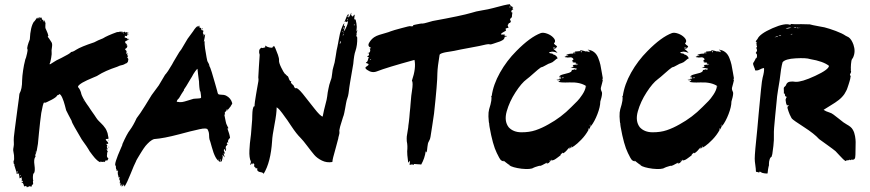

<svg xmlns="http://www.w3.org/2000/svg" viewBox="-20 -787 4196 926"><path d="M501 -75.2Q501 -75.2 500 -77.1V-78.1Q502.9 -76.2 503.8 -75.2ZM598.1 -600Q598.1 -598.1 600 -599Q601.9 -600 601.9 -600ZM505.7 -79 503.8 -80V-78.1L506.7 -76.2ZM573.3 -632.4H571.4Q569.5 -636.2 573.3 -634.3ZM501 -109.5Q501 -112.4 501.9 -113.3Q503.8 -110.5 503.8 -110Q503.8 -109.5 501 -109.5ZM108.6 114.3Q111.4 115.2 111.4 118.1Q110.5 120 110.5 118.1ZM496.2 -39Q493.3 -31.4 502.9 -21.9Q503.8 -21 501 -19Q499 -16.2 499 -15.2Q497.1 -11.4 495.2 -12.4Q489.5 -16.2 489.5 -12.4Q489.5 -11.4 487.6 -9.5Q487.6 -9.5 485.2 -7.1Q482.9 -4.8 481.4 -5.2Q480 -5.7 479 -6.7Q477.1 -8.6 476.2 -8.6Q477.1 -5.7 476.2 -5.7L462.9 -7.6L463.8 -5.7L464.8 -4.8Q459 -4.8 448.6 -13.8Q438.1 -22.9 426.7 -38.1Q408.6 -61 405.7 -68.6Q397.1 -82.9 385.7 -98.1Q377.1 -110.5 374.3 -114.3L340 -173.3Q325.7 -198.1 325.7 -203.8Q325.7 -204.8 310.5 -232.4Q301 -251.4 299 -255.2Q298.1 -258.1 292.9 -278.6Q287.6 -299 280.5 -315.2Q273.3 -331.4 266.7 -333.3Q262.9 -328.6 257.1 -327.6H256.2Q253.3 -319 230.5 -306.7Q198.1 -289.5 195.2 -291.4Q195.2 -291.4 192.4 -293.3Q186.7 -285.7 179 -241.9Q173.3 -201 168.1 -147.6Q162.9 -94.3 162.9 -93.3Q157.1 -51.4 152.4 -47.6L153.3 -45.7Q153.3 -44.8 151.4 -42.9Q150.5 -41.9 148.6 -36.2Q150.5 -35.2 151.4 -37.1L152.4 -36.2L151.4 -33.3L150.5 -30.5Q141.9 -20 146.2 9Q150.5 38.1 143.8 48.6H141.9Q139 53.3 138.6 66.7Q138.1 80 141 83.8Q137.1 83.8 140 101Q136.2 100 137.1 101Q138.1 101.9 137.1 105.7Q135.2 105.7 133.3 104.8Q135.2 110.5 129.5 114.3Q128.6 112.4 127.6 111.4L125.7 113.3Q127.6 111.4 123.8 110.5Q120 110.5 121 113.3Q115.2 114.3 113.8 114.8Q112.4 115.2 107.6 112.4Q102.9 109.5 101.9 109.5Q101 113.3 96.2 111.4Q93.3 99 90.5 96.2Q89.5 95.2 88.1 94.8Q86.7 94.3 85.7 94.3Q82.9 91.4 84.8 89.5Q87.6 92.4 90.5 91.4Q91.4 91.4 90.5 89Q89.5 86.7 87.6 84.8Q87.6 83.8 86.7 83.8L84.8 84.8L81.9 85.7Q88.6 83.8 82.9 67.6Q81.9 64.8 81.9 65.7L81 67.6Q81 68.6 81 69.5Q81.9 71.4 81 71.4Q78.1 70.5 77.1 71.4Q77.1 72.4 74.3 73.3Q74.3 71.4 73.8 67.1Q73.3 62.9 72.9 60Q72.4 57.1 71.4 53.3Q69.5 48.6 67.6 49.5Q59 52.4 60 49.5Q60 48.6 59 43.8Q58.1 39 56.7 34.3Q55.2 29.5 53.3 23.8Q51.4 15.2 50.5 14.3L49.5 13.3Q49.5 9.5 49.5 8.6V7.6Q49.5 2.9 46.7 3.8Q46.7 2.9 45.7 -1.9Q44.8 -6.7 45.2 -10Q45.7 -13.3 46.7 -14.3Q46.7 -12.4 47.6 -12.4Q48.6 -19 47.6 -38.1Q46.7 -47.6 43.8 -61Q42.9 -65.7 45.7 -80Q47.6 -88.6 46.7 -100Q44.8 -120 51.4 -163.8Q51.4 -166.7 64.8 -265.7L71.4 -314.3Q73.3 -335.2 74.3 -336.2Q86.7 -357.1 86.7 -400Q86.7 -408.6 88.1 -421.4Q89.5 -434.3 91.4 -447.6Q93.3 -461 95.7 -472.9Q98.1 -484.8 100 -491.4L101.9 -500Q103.8 -503.8 105.7 -510Q107.6 -516.2 110.5 -529.5Q113.3 -542.9 113.3 -548.6L111.4 -549.5Q109.5 -561.9 123.8 -597.1Q126.7 -658.1 143.8 -682.9H144.8Q145.7 -682.9 148.6 -687.6Q152.4 -692.4 156.2 -698.1L160 -703.8Q160 -701 159 -697.1Q160 -698.1 161.4 -699Q162.9 -700 163.8 -699Q163.8 -697.1 163.8 -696.2Q166.7 -703.8 168.6 -704.8Q168.6 -703.8 168.6 -702.9L167.6 -700Q171.4 -705.7 172.4 -701.9Q172.4 -702.9 173.8 -703.3Q175.2 -703.8 175.2 -702.9Q174.3 -700 176.2 -699Q177.1 -702.9 180 -704.8L179 -700L181.9 -699Q181 -695.2 183.8 -690.5Q186.7 -693.3 187.6 -693.3Q188.6 -693.3 187.6 -689.5Q187.6 -688.6 187.6 -688.1Q187.6 -687.6 187.6 -686.7L188.6 -687.6L190.5 -689.5V-686.7Q190.5 -681 190.5 -681.9Q192.4 -682.9 192.4 -684.3Q192.4 -685.7 193.3 -687.6V-689.5L195.2 -687.6L197.1 -677.1H198.1Q199 -677.1 199 -681L200 -682.9Q200 -678.1 199 -669.5Q198.1 -661 198.6 -655.2Q199 -649.5 202.9 -642.9Q211.4 -624.8 213.3 -614.3L212.4 -613.3Q209.5 -610.5 210.5 -609.5Q214.3 -605.7 228.6 -582.9Q233.3 -575.2 230.5 -558.6Q227.6 -541.9 229 -535.7Q230.5 -529.5 226.7 -507.1Q222.9 -484.8 219 -479Q219 -476.2 221.9 -477.1Q225.7 -480 241.9 -489.5Q247.6 -494.3 276.2 -507.6Q293.3 -516.2 308.1 -524.8Q322.9 -533.3 321.9 -536.2Q331.4 -536.2 346.7 -546.7Q370.5 -561.9 434.3 -582.9Q439 -584.8 453.3 -592.4Q476.2 -601.9 476.2 -601.9Q497.1 -615.2 544.8 -632.4Q548.6 -632.4 550.5 -632.4Q552.4 -632.4 554.3 -633.3Q556.2 -634.3 558.1 -634.3Q560 -634.3 561.9 -634.3H567.6L569.5 -632.4H567.6L565.7 -630.5Q569.5 -630.5 576.2 -632.4Q582.9 -634.3 582.9 -634.3Q582.9 -632.4 582.9 -630.5H584.8Q590.5 -632.4 592.4 -632.4Q596.2 -632.4 590.5 -628.6Q592.4 -628.6 594.3 -629.5L598.1 -630.5L600 -628.6Q600 -628.6 598.1 -628.6Q596.2 -628.6 594.3 -627.6Q594.3 -626.7 592.4 -626.7Q590.5 -624.8 590.5 -624.8Q600 -626.7 600 -621H596.2Q588.6 -619 594.3 -615.2Q596.2 -615.2 590.5 -613.3Q588.6 -611.4 586.7 -613.3H584.8H582.9V-611.4V-609.5H581Q580 -609.5 579 -609.5Q581 -605.7 588.6 -603.8Q592.4 -603.8 592.4 -601.9Q596.2 -600 596.2 -598.1Q594.3 -596.2 596.2 -596.2Q596.2 -596.2 600 -597.1Q601.9 -598.1 603.8 -598.1Q601.9 -594.3 595.2 -593.3Q592.4 -592.4 586.7 -588.6Q582.9 -586.7 582.9 -584.8Q582.9 -582.9 584.8 -581Q586.7 -579 586.7 -577.1H590.5Q590.5 -575.2 586.7 -575.2H582.9L592.4 -573.3Q592.4 -571.4 592.4 -571.4Q590.5 -569.5 590.5 -567.6H594.3Q594.3 -558.1 588.6 -554.3Q581 -550.5 584.8 -546.7Q586.7 -544.8 588.6 -542.9Q590.5 -541.9 590.5 -539V-537.1Q588.6 -537.1 589.5 -537.1Q590.5 -535.2 590.5 -535.2Q590.5 -533.3 588.6 -531.4V-527.6Q588.6 -527.6 590.5 -527.6Q592.4 -529.5 592.4 -531.4Q596.2 -529.5 594.3 -525.7Q592.4 -521.9 592.4 -520Q592.4 -520 594.3 -520L598.1 -518.1Q592.4 -508.6 594.3 -508.6Q601 -502.9 598.1 -497.1V-495.2Q598.1 -489.5 594.3 -485.7Q592.4 -481.9 584.8 -480Q579 -476.2 573.3 -474.3Q567.6 -472.4 558.1 -470.5Q548.6 -466.7 544.8 -464.8Q486.7 -445.7 451.4 -422.9Q449.5 -421 441.9 -418.1Q434.3 -415.2 430.5 -413.3Q424.8 -411.4 400 -400Q375.2 -388.6 363.8 -379Q352.4 -369.5 358.1 -364.8Q365.7 -357.1 371.4 -338.1L370.5 -336.2L372.4 -337.1Q370.5 -336.2 375.2 -325.7Q378.1 -319 381 -313.8Q383.8 -308.6 389.5 -299Q395.2 -289.5 398.6 -285.2Q401.9 -281 408.1 -271.9Q414.3 -262.9 415.2 -261Q419 -255.2 424.8 -247.1Q430.5 -239 434.8 -232.9Q439 -226.7 444.3 -218.6Q449.5 -210.5 455.7 -204.3Q461.9 -198.1 467.6 -192.4Q478.1 -182.9 488.6 -167.6Q492.4 -162.9 498.1 -146.7L499 -143.8Q499 -140 501 -133.3Q502.9 -126.7 502.9 -123.8Q503.8 -118.1 502.9 -118.1Q498.1 -116.2 497.1 -117.1Q494.3 -117.1 492.9 -116.7Q491.4 -116.2 490.5 -114.8Q489.5 -113.3 490.5 -111.9Q491.4 -110.5 494.3 -107.6Q497.1 -104.8 499.5 -101.9Q501.9 -99 501.9 -95.2Q501.9 -93.3 499 -93.3H492.4Q493.3 -91.4 495.7 -87.6Q498.1 -83.8 499 -81.9Q497.1 -81.9 495.2 -82.9Q497.1 -76.2 495.2 -71.4L499 -70.5Q501.9 -69.5 501 -66.7Q501 -65.7 498.1 -67.6Q495.2 -68.6 494.3 -67.6Q494.3 -65.7 497.1 -61Q500 -56.2 500 -53.3Q497.1 -53.3 497.1 -52.4ZM498.1 -123.8Q499 -122.9 498.1 -121.9Q496.2 -122.9 495.2 -123.8ZM584.8 -565.7Q586.7 -565.7 588.6 -565.7Q586.7 -563.8 584.8 -563.8ZM584.8 -615.2Q584.8 -615.2 584.8 -616.2Q584.8 -617.1 586.7 -617.1V-615.2ZM588.6 -619Q584.8 -619 584.8 -617.1Q586.7 -615.2 588.6 -619ZM582.9 -626.7Q584.8 -626.7 584.8 -626.7H582.9ZM581 -613.3H582.9V-615.2ZM573.3 -628.6V-626.7H575.2H577.1V-628.6Q577.1 -630.5 573.3 -628.6ZM169.5 -699Q169.5 -698.1 169 -697.1Q168.6 -696.2 168.6 -695.2H169.5L170.5 -700ZM63.8 45.7Q65.7 41.9 63.8 39Q62.9 39 61 39Q61 40 61 42.4Q61 44.8 61 45.7ZM173.3 -683.8 175.2 -690.5 174.3 -692.4 173.3 -687.6ZM72.4 50.5V48.6H71.4Q70.5 50.5 71.4 50.5ZM80 64.8 79 68.6Q79 65.7 80 64.8ZM77.1 56.2Q74.3 61 81 62.9Q80 60 78.1 58.1ZM116.2 110.5Q115.2 112.4 119 111.4Q120 109.5 116.2 110.5ZM151.4 -49.5Q153.3 -52.4 151.4 -52.4V-51.4Q151.4 -50.5 150.5 -49.5ZM155.2 -60 153.3 -57.1 152.4 -53.3H153.3ZM383.8 -300 386.7 -298.1 382.9 -302.9Z M958.1 -649.5Q957.1 -646.7 953.3 -645.7Q953.3 -648.6 956.2 -650.5Q956.2 -650.5 957.1 -650.5ZM1074.3 -252.4ZM1077.1 -255.2Q1076.2 -254.3 1074.3 -252.4V-254.3Q1074.3 -254.3 1075.2 -256.2Q1076.2 -256.2 1077.1 -255.2ZM1072.4 -70.5Q1073.3 -69.5 1073.3 -67.6H1071.4Q1071.4 -68.6 1072.4 -70.5ZM1056.2 -18.1ZM1056.2 -17.1Q1056.2 -17.1 1056.2 -17.1ZM1055.2 -24.8Q1056.2 -23.8 1056.2 -21Q1056.2 -18.1 1056.2 -17.1H1054.3L1055.2 -19Q1056.2 -23.8 1055.2 -24.8ZM1056.2 -17.1ZM572.4 112.4ZM572.4 112.4Q573.3 112.4 573.3 110.5Q574.3 112.4 572.4 112.4ZM560 108.6Q563.8 106.7 564.8 106.7Q564.8 107.6 564.3 108.1Q563.8 108.6 562.9 109.5L561.9 110.5ZM1081.9 -168.6Q1079 -168.6 1077.1 -166.7Q1087.6 -139 1089.5 -121.9Q1076.2 -111.4 1081 -99L1079 -98.1L1078.1 -101.9Q1069.5 -95.2 1078.1 -91.4Q1078.1 -90.5 1075.2 -88.1Q1072.4 -85.7 1072.4 -82.9Q1068.6 -84.8 1070.5 -83.8Q1067.6 -79 1069 -70Q1070.5 -61 1069.5 -59Q1066.7 -58.1 1062.9 -68.6Q1059 -65.7 1059.5 -62.4Q1060 -59 1062.4 -53.8Q1064.8 -48.6 1064.8 -46.7Q1060 -45.7 1058.1 -47.6Q1063.8 -30.5 1062.9 -29.5L1061.9 -28.6Q1058.1 -37.1 1051.4 -41Q1057.1 -31.4 1051.4 -18.1Q1050.5 -17.1 1050.5 -11.4Q1050.5 -6.7 1044.8 -9.5Q1042.9 -10.5 1043.3 -10Q1043.8 -9.5 1043.3 -8.1Q1042.9 -6.7 1042.9 -5.7Q1029.5 -10.5 1019.5 -29Q1009.5 -47.6 1001.4 -78.1Q993.3 -108.6 990.5 -114.3Q988.6 -121.9 988.6 -131Q988.6 -140 987.1 -147.6Q985.7 -155.2 980 -164.8Q971.4 -168.6 958.1 -166.7Q944.8 -164.8 921.9 -159Q899 -153.3 897.1 -153.3Q882.9 -149.5 844.8 -139.5Q806.7 -129.5 777.1 -123.8Q747.6 -118.1 722.9 -116.2Q717.1 -114.3 711.9 -111Q706.7 -107.6 701.9 -103.8Q697.1 -100 691.4 -93.8Q685.7 -87.6 681.9 -83.3Q678.1 -79 672.9 -71Q667.6 -62.9 664.8 -58.6Q661.9 -54.3 656.2 -44.8Q650.5 -35.2 649 -32.9Q647.6 -30.5 641.9 -21Q636.2 -11.4 636.2 -9.5Q626.7 8.6 610 51Q593.3 93.3 581 112.4V111.4Q581 110.5 581 109.5Q580 112.4 578.1 112.4Q581 107.6 578.1 106.7Q577.1 107.6 575.2 107.6Q575.2 101.9 575.2 102.9H573.3Q572.4 102.9 572.4 106.7L571.4 110.5Q567.6 110.5 567.6 112.4Q563.8 110.5 566.7 107.6Q569.5 104.8 569.5 101.9Q564.8 105.7 561 106.7Q559 101 561.9 94.3Q558.1 94.3 559 98.1Q556.2 97.1 559 83.8Q557.1 83.8 556.2 83.8Q558.1 81.9 558.1 78.1Q558.1 77.1 556.2 79L554.3 80Q552.4 79 555.7 73.3Q559 67.6 555.2 66.7Q555.2 68.6 554.3 69.5Q553.3 70.5 551.4 70.5Q551.4 69.5 552.4 69Q553.3 68.6 553.3 67.6Q552.4 65.7 550.5 67.6Q550.5 63.8 552.4 61Q552.4 60 551 60.5Q549.5 61 549.5 60Q549.5 57.1 548.1 49.5Q546.7 41.9 550.5 37.1L548.6 38.1Q546.7 39 546.7 38.1V34.3Q544.8 34.3 541.9 37.1Q541 35.2 541.9 31.4L542.9 30.5Q539 29.5 539 21Q539 12.4 538.1 12.4Q526.7 9.5 564.8 -76.2Q571.4 -89.5 570.5 -92.4Q592.4 -141.9 606.7 -160Q622.9 -181.9 639 -217.1Q654.3 -236.2 679.5 -276.7Q704.8 -317.1 711.4 -328.6L745.7 -375.2L775.2 -424.8Q779 -430.5 780 -430.5L790.5 -444.8Q816.2 -485.7 817.1 -489.5Q821.9 -496.2 833.8 -517.6Q845.7 -539 854.3 -548.6L884.8 -600Q907.6 -630.5 911.4 -636.2Q923.8 -656.2 934.3 -661.9Q933.3 -656.2 934.3 -655.2Q935.2 -656.2 936.7 -660Q938.1 -663.8 941.9 -662.9Q941.9 -657.1 941.9 -656.2Q941.9 -655.2 943.3 -653.3Q944.8 -651.4 948.6 -653.3Q951.4 -648.6 951.4 -645.7Q950.5 -642.9 950.5 -641.9Q952.4 -641 955.2 -642.9H957.1Q957.1 -638.1 958.1 -638.1Q959 -639 961 -640Q961 -635.2 960 -631.4L959 -630.5Q958.1 -629.5 958.6 -627.6Q959 -625.7 961 -622.9Q962.9 -620 962.9 -619Q961.9 -618.1 961 -617.1Q966.7 -615.2 967.6 -621.9H968.6H969.5Q967.6 -606.7 962.9 -584.8Q963.8 -585.7 965.7 -588.6L966.7 -590.5Q965.7 -578.1 969 -553.8Q972.4 -529.5 976.2 -510.5L980 -492.4L987.6 -478.1Q988.6 -476.2 989 -473.8Q989.5 -471.4 990 -469.5Q990.5 -467.6 990.5 -466.7Q993.3 -464.8 1001.4 -438.6Q1009.5 -412.4 1017.6 -383.3Q1025.7 -354.3 1026.7 -351Q1027.6 -347.6 1028.6 -343.8Q1029.5 -340 1030 -338.1Q1030.5 -336.2 1031.9 -334.3Q1033.3 -332.4 1036.2 -331.4Q1039 -330.5 1043.8 -330.5Q1061 -330.5 1070.5 -325.7Q1093.3 -314.3 1100 -289.5Q1101 -286.7 1093.3 -276.2L1092.4 -274.3L1091.4 -272.4L1089.5 -270.5Q1080 -258.1 1078.1 -257.1Q1077.1 -259 1073.3 -259Q1071.4 -250.5 1069.5 -249.5Q1061 -247.6 1065.7 -235.2Q1063.8 -234.3 1061.9 -234.3Q1062.9 -231.4 1068.6 -201Q1069.5 -195.2 1071.4 -190Q1073.3 -184.8 1076.7 -178.6Q1080 -172.4 1081.9 -168.6ZM946.7 -345.7H945.7Q943.8 -349.5 942.9 -355.7Q941.9 -361.9 941.4 -367.6Q941 -373.3 940.5 -379.5Q940 -385.7 940 -389.5V-392.4L935.2 -429.5Q933.3 -445.7 932.4 -455.2Q929.5 -454.3 921 -442.4Q912.4 -430.5 905.7 -417.1L898.1 -404.8Q874.3 -363.8 866.7 -354.3L867.6 -352.4Q863.8 -346.7 855.7 -334.3Q847.6 -321.9 843.8 -314.3Q842.9 -312.4 840.5 -310.5Q838.1 -308.6 836.7 -306.7Q835.2 -304.8 833.8 -301.9Q832.4 -299 832.4 -296.2Q848.6 -293.3 858.1 -294.8Q867.6 -296.2 886.7 -302.4Q905.7 -308.6 913.3 -310.5Q919 -311.4 924.3 -311.4Q929.5 -311.4 932.9 -311.9Q936.2 -312.4 939 -312.4Q941.9 -312.4 943.8 -312.9Q945.7 -313.3 947.1 -313.8Q948.6 -314.3 949.5 -315.2Q950.5 -316.2 949 -329Q947.6 -341.9 946.7 -345.7ZM961 -611.4Q961 -613.3 961.9 -615.2H961Q960 -613.3 960 -611.4ZM986.7 -474.3Q986.7 -471.4 988.6 -471.4Q987.6 -473.3 986.7 -474.3ZM1036.2 -11.4V-13.3Q1035.2 -15.2 1035.2 -16.2Q1034.3 -18.1 1032.4 -16.2ZM1043.8 -12.4Q1047.6 -13.3 1044.8 -17.1H1040Q1040 -14.3 1043.8 -12.4Z M1697.1 -609.5Q1701.9 -617.1 1702.9 -603.8Q1703.8 -569.5 1694.3 -541Q1687.6 -523.8 1683.8 -479Q1682.9 -469.5 1668.6 -390.5Q1666.7 -381.9 1664.8 -366.2Q1662.9 -350.5 1661 -336.7Q1659 -322.9 1655.2 -313.3Q1651.4 -302.9 1649 -289Q1646.7 -275.2 1644.8 -265.2Q1642.9 -255.2 1640.5 -242.9Q1638.1 -230.5 1634.3 -221.9Q1633.3 -219 1629.5 -206.2Q1625.7 -193.3 1622.9 -184.8Q1620 -176.2 1618.1 -165.7Q1615.2 -156.2 1617.1 -150.5Q1618.1 -145.7 1614.8 -134.3Q1611.4 -122.9 1611.4 -119Q1609.5 -111.4 1605.7 -97.6Q1601.9 -83.8 1601 -80Q1599 -72.4 1594.8 -57.1Q1590.5 -41.9 1587.1 -29Q1583.8 -16.2 1582.9 -5.7Q1556.2 -1 1532.9 -12.4Q1509.5 -23.8 1495.7 -40Q1481.9 -56.2 1461.9 -82.9Q1441.9 -109.5 1430.5 -121Q1420 -131.4 1409 -145.2Q1398.1 -159 1383.8 -180.5Q1369.5 -201.9 1365.7 -207.6Q1362.9 -211.4 1354.8 -222.4Q1346.7 -233.3 1341.4 -241Q1336.2 -248.6 1328.6 -257.1Q1321 -265.7 1314.3 -269.5Q1314.3 -240 1303.8 -185.7Q1293.3 -131.4 1292.4 -107.6Q1285.7 -3.8 1251.4 51.4Q1247.6 44.8 1239 43.8Q1230.5 42.9 1224.8 39Q1219 35.2 1221 24.8Q1219 21.9 1216.2 24.8Q1216.2 26.7 1214.3 26.7Q1214.3 21.9 1209 19Q1203.8 16.2 1206.7 6.7Q1205.7 2.9 1201.9 0Q1201 1 1200.5 2.9Q1200 4.8 1198.1 5.7L1196.2 -1Q1193.3 0 1193.3 4.8Q1189.5 3.8 1187.6 8.6Q1185.7 8.6 1186.7 4.8Q1187.6 1 1189.5 -2.9Q1190.5 -5.7 1189.5 -9.5Q1185.7 -16.2 1183.8 -30.5Q1181.9 -44.8 1182.9 -62.4Q1183.8 -80 1185.2 -95.2Q1186.7 -110.5 1188.6 -123.8Q1190.5 -137.1 1190.5 -139Q1191.4 -150.5 1193.3 -174.8Q1195.2 -199 1196.2 -210.5Q1196.2 -212.4 1196.7 -230.5Q1197.1 -248.6 1199 -259.5Q1201 -270.5 1205.7 -276.2Q1206.7 -272.4 1207.6 -271.4Q1207.6 -282.9 1209.5 -296.7Q1211.4 -310.5 1214.3 -327.6Q1217.1 -344.8 1219 -355.2Q1220 -361.9 1222.4 -374.3Q1224.8 -386.7 1226.2 -395.7Q1227.6 -404.8 1225.7 -413.3L1228.6 -464.8Q1230.5 -489.5 1231.4 -506.7L1232.4 -522.9Q1228.6 -532.4 1230 -542.4Q1231.4 -552.4 1241.9 -557.1L1243.8 -556.2L1244.8 -555.2Q1245.7 -555.2 1250 -556.2Q1254.3 -557.1 1257.1 -558.1Q1260 -559 1260 -560Q1260 -561.9 1259 -563.8Q1258.1 -566.7 1261 -566.7Q1268.6 -560 1279.5 -558.1Q1290.5 -556.2 1294.3 -557.1Q1294.3 -561 1295.2 -561Q1298.1 -561 1301 -565.7Q1302.9 -565.7 1308.6 -552.9Q1314.3 -540 1320.5 -522.4Q1326.7 -504.8 1325.7 -495.2Q1324.8 -484.8 1336.2 -461.4Q1347.6 -438.1 1354.3 -430.5Q1354.3 -432.4 1361 -424.8Q1367.6 -418.1 1368.6 -419Q1374.3 -408.6 1374.3 -401.9Q1375.2 -402.9 1377.1 -403.8Q1376.2 -397.1 1380 -396.2Q1382.9 -395.2 1384.8 -394.3Q1383.8 -391.4 1382.9 -388.6Q1384.8 -384.8 1394.3 -376.2Q1396.2 -373.3 1397.1 -373.3Q1398.1 -365.7 1404.8 -361Q1413.3 -367.6 1440 -334.8Q1466.7 -301.9 1495.7 -264.3Q1524.8 -226.7 1536.2 -224.8Q1540 -247.6 1555.2 -305.7Q1557.1 -313.3 1558.1 -322.4Q1559 -331.4 1560.5 -341Q1561.9 -350.5 1563.8 -358.1Q1566.7 -376.2 1575.2 -400Q1580 -410.5 1581.9 -431.4Q1583.8 -452.4 1587.6 -462.9Q1594.3 -481.9 1599 -515.7Q1603.8 -549.5 1607.6 -562.9Q1609.5 -570.5 1614.3 -598.6Q1619 -626.7 1625.7 -646.2Q1632.4 -665.7 1640 -675.2Q1641 -675.2 1640.5 -673.3Q1640 -671.4 1639 -667.1Q1638.1 -662.9 1638.1 -660Q1640 -659 1641.9 -661.9Q1643.8 -663.8 1644.8 -662.9Q1641 -650.5 1638.1 -636.2Q1643.8 -640 1652.4 -661Q1661 -681.9 1656.2 -685.7Q1652.4 -681 1652.4 -680Q1649.5 -682.9 1648.1 -683.3Q1646.7 -683.8 1644.3 -681.9Q1641.9 -680 1641 -680Q1648.6 -700 1652.9 -709.5Q1657.1 -719 1661.9 -718.1Q1661.9 -717.1 1661 -713.3Q1660 -709.5 1659.5 -706.7Q1659 -703.8 1660 -702.9Q1665.7 -704.8 1672.4 -722.9L1674.3 -725.7Q1674.3 -724.8 1674.3 -722.9Q1674.3 -721 1673.8 -718.6Q1673.3 -716.2 1673.3 -715.2Q1675.2 -713.3 1676.7 -710.5Q1678.1 -707.6 1678.6 -707.6Q1679 -707.6 1682.9 -708.6Q1683.8 -709.5 1685.7 -712.9Q1687.6 -716.2 1690.5 -716.2V-712.4Q1690.5 -711.4 1689.5 -706.7Q1687.6 -694.3 1689.5 -693.8Q1691.4 -693.3 1692.9 -692.9Q1694.3 -692.4 1695.2 -692.4Q1705.7 -651.4 1696.2 -634.3Q1701 -637.1 1701.9 -642.9Q1702.9 -641.9 1702.9 -638.1L1701.9 -634.3Q1701.9 -630.5 1701 -630.5Q1698.1 -626.7 1700 -623.8Q1701 -624.8 1699 -616.2Q1697.1 -611.4 1697.1 -609.5ZM1638.1 -655.2 1635.2 -653.3 1636.2 -646.7 1638.1 -649.5Q1639 -655.2 1638.1 -655.2ZM1634.3 -642.9Q1633.3 -643.8 1633.3 -644.8Q1634.3 -641 1635.2 -640ZM1618.1 -576.2 1622.9 -579Q1622.9 -581 1622.9 -583.3Q1622.9 -585.7 1622.9 -587.6Q1622.9 -589.5 1621 -588.6ZM1631.4 -633.3V-632.4L1633.3 -633.3Q1634.3 -637.1 1632.4 -638.1Q1632.4 -637.1 1631.9 -635.7Q1631.4 -634.3 1631.4 -633.3ZM1635.2 -617.1Q1638.1 -621.9 1636.2 -625.7Q1633.3 -619 1633.3 -615.2L1635.2 -616.2ZM1635.2 -618.1V-617.1Q1635.2 -617.1 1635.2 -618.1ZM1639 -629.5V-630.5Q1640 -633.3 1639 -635.2Q1638.1 -631.4 1637.1 -629.5ZM1655.2 -709.5 1654.3 -703.8 1656.2 -706.7 1658.1 -710.5Q1657.1 -712.4 1655.2 -709.5ZM1657.1 -691.4 1658.1 -697.1 1655.2 -694.3 1654.3 -687.6ZM1689.5 -665.7Q1691.4 -668.6 1690.5 -669.5Q1684.8 -669.5 1687.6 -663.8Z M1766.7 -501.9Q1763.8 -501 1764.3 -500Q1764.8 -499 1765.7 -498.6Q1766.7 -498.1 1766.7 -499Q1766.7 -499 1770.5 -501.9Q1770.5 -501.9 1766.7 -501.9ZM2444.8 -728.6Q2444.8 -728.6 2449.5 -727.6Q2451.4 -726.7 2451 -724.3Q2450.5 -721.9 2449.5 -714.8Q2448.6 -707.6 2448.6 -702.9Q2442.9 -702.9 2439 -689.5Q2442.9 -688.6 2443.8 -687.6Q2444.8 -676.2 2433.3 -675.2Q2434.3 -673.3 2432.4 -671Q2430.5 -668.6 2429 -666.7Q2427.6 -664.8 2429.5 -662.9Q2430.5 -656.2 2433.3 -654.3L2428.6 -652.4Q2419 -650.5 2418.1 -647.6L2419 -644.8Q2422.9 -641 2417.6 -637.6Q2412.4 -634.3 2404.3 -630Q2396.2 -625.7 2396.2 -621Q2399 -620 2403.3 -620.5Q2407.6 -621 2411.4 -620.5Q2415.2 -620 2416.2 -618.1Q2410.5 -613.3 2411.4 -613.8Q2412.4 -614.3 2421 -614.3Q2422.9 -614.3 2423.8 -613.3Q2425.7 -611.4 2422.9 -611.4L2414.3 -609.5Q2413.3 -602.9 2410.5 -599Q2407.6 -595.2 2401.4 -591.9Q2395.2 -588.6 2391.4 -587.1Q2387.6 -585.7 2375.7 -581.9Q2363.8 -578.1 2359 -576.2Q2346.7 -571.4 2341.9 -573.3Q2337.1 -575.2 2323.8 -572.4Q2297.1 -565.7 2246.7 -556.7Q2196.2 -547.6 2171.4 -541.9Q2167.6 -541 2154.3 -539Q2141 -537.1 2130.5 -535.2Q2120 -533.3 2110.5 -530Q2101 -526.7 2100 -521.9Q2090.5 -465.7 2089.5 -435.2Q2089.5 -386.7 2073.3 -239Q2072.4 -228.6 2065.2 -184.3Q2058.1 -140 2056.2 -126.7Q2055.2 -117.1 2048.6 -105.7Q2042.9 -97.1 2041.4 -78.6Q2040 -60 2037.1 -52.4Q2034.3 -52.4 2034.3 -55.2Q2034.3 -57.1 2033.3 -58.1Q2028.6 -23.8 2011.4 6.7Q2009.5 5.7 1994.8 5.2Q1980 4.8 1976.2 3.8Q1976.2 4.8 1975.7 6.2Q1975.2 7.6 1975.2 8.6Q1967.6 3.8 1956.2 8.6Q1955.2 8.6 1955.7 3.3Q1956.2 -1.9 1957.1 -6.7Q1958.1 -11.4 1957.1 -11.4Q1957.1 -13.3 1953.3 -6.7Q1949.5 -1.9 1948.6 -3.8Q1942.9 -46.7 1943.8 -57.1Q1946.7 -83.8 1941.9 -105.7Q1941 -120 1941.9 -129Q1942.9 -138.1 1946.2 -156.2Q1949.5 -174.3 1949.5 -181Q1950.5 -187.6 1951.9 -198.6Q1953.3 -209.5 1954.3 -221Q1955.2 -232.4 1956.2 -244.3Q1957.1 -256.2 1958.6 -267.1Q1960 -278.1 1960 -284.8Q1963.8 -334.3 1966.7 -347.6Q1973.3 -388.6 1966.7 -398.1Q1987.6 -459 1979 -498.1Q1843.8 -461 1798.1 -442.9Q1774.3 -433.3 1751.4 -449.5Q1736.2 -459 1746.7 -465.7Q1754.3 -470.5 1756.7 -473.3Q1759 -476.2 1756.2 -479Q1755.2 -480 1751.4 -481Q1741 -483.8 1746.7 -486.7Q1752.4 -488.6 1754.8 -499.5Q1757.1 -510.5 1760 -510.5Q1750.5 -513.3 1750.5 -515.2Q1760 -519 1760 -522.9Q1759 -524.8 1759 -527.1Q1759 -529.5 1758.1 -529.5Q1756.2 -533.3 1753.3 -529.5Q1753.3 -532.4 1754.8 -532.4Q1756.2 -532.4 1757.6 -531.9Q1759 -531.4 1761 -533.3Q1769.5 -541.9 1762.9 -553.3Q1768.6 -553.3 1769.5 -556.2Q1750.5 -563.8 1760.5 -581Q1770.5 -598.1 1784.8 -607.6Q1795.2 -614.3 1808.6 -618.6Q1821.9 -622.9 1839 -627.6Q1856.2 -632.4 1864.8 -636.2Q1877.1 -641 1916.7 -651.4Q1956.2 -661.9 1956.2 -661Q1965.7 -659 1972.4 -661Q1971.4 -663.8 1972.4 -664.8Q1975.2 -666.7 1985.2 -668.6Q1995.2 -670.5 2004.8 -672.4Q2014.3 -674.3 2017.1 -673.3Q2023.8 -673.3 2042.9 -679Q2061.9 -684.8 2066.7 -685.7Q2207.6 -711.4 2252.4 -724.8Q2275.2 -732.4 2305.2 -737.1Q2335.2 -741.9 2356.2 -747.6Q2421 -765.7 2439 -766.7Q2441 -757.1 2455.2 -752.4Q2455.2 -750.5 2452.4 -750.5L2450.5 -748.6Q2450.5 -747.6 2452.9 -745.7Q2455.2 -743.8 2455.2 -741Q2447.6 -740 2447.1 -735.2Q2446.7 -730.5 2444.8 -728.6ZM2438.1 -686.7Q2436.2 -685.7 2433.3 -687.6ZM2437.1 -751.4Q2442.9 -750.5 2442.9 -754.3L2437.1 -755.2Z M2884.8 -401.9Q2886.7 -401.9 2886.7 -403.8Q2886.7 -405.7 2887.6 -406.7Q2887.6 -399 2883.8 -385.7Q2880 -372.4 2878.1 -364.3Q2876.2 -356.2 2881.9 -344.8Q2885.7 -339 2881 -318.1Q2881 -318.1 2875.2 -297.1Q2875.2 -272.4 2861.4 -236.7Q2847.6 -201 2830.5 -179Q2830.5 -179 2830.5 -183.8Q2829.5 -181 2828.1 -177.1Q2826.7 -173.3 2824.8 -170Q2822.9 -166.7 2821 -162.9Q2819 -163.8 2819.5 -166.2Q2820 -168.6 2818.1 -169.5Q2817.1 -161.9 2818.1 -160Q2803.8 -134.3 2783.3 -113.3Q2762.9 -92.4 2749.5 -83.3Q2736.2 -74.3 2735.2 -75.2Q2734.3 -80 2738.1 -82.9Q2736.2 -83.8 2734.8 -80Q2733.3 -76.2 2730 -72.4Q2726.7 -68.6 2725.7 -69.5Q2726.7 -74.3 2729.5 -77.1L2726.7 -75.2Q2722.9 -73.3 2717.1 -66.2Q2711.4 -59 2705.2 -53.8Q2699 -48.6 2695.2 -47.6V-51.4Q2692.4 -49.5 2690 -47.1Q2687.6 -44.8 2682.9 -42.9Q2681.9 -41.9 2686.7 -41Q2684.8 -39 2678.6 -34.3Q2672.4 -29.5 2669 -27.1Q2665.7 -24.8 2660.5 -21Q2655.2 -17.1 2650 -15.2Q2644.8 -13.3 2639 -12.4Q2639 -14.3 2640 -15.2Q2639 -16.2 2638.1 -17.1Q2636.2 -10.5 2628.6 -3.3Q2621 3.8 2615.2 0L2621.9 -4.8Q2621 -4.8 2611.9 0.5Q2602.9 5.7 2593.8 10Q2584.8 14.3 2581.9 12.4L2575.2 14.3Q2568.6 16.2 2561.4 18.6Q2554.3 21 2553.3 21.9Q2540 31.4 2495.2 26.7Q2451.4 21 2435.2 9.5Q2440 9.5 2441 9.5Q2435.2 8.6 2430 4.3Q2424.8 0 2418.1 -4.8Q2411.4 -9.5 2408.6 -12.4Q2407.6 -9.5 2411.4 -8.6Q2404.8 -9.5 2400 -11.9Q2395.2 -14.3 2391.9 -19.5Q2388.6 -24.8 2386.7 -28.1Q2384.8 -31.4 2381.4 -38.6Q2378.1 -45.7 2376.2 -48.6Q2356.2 -88.6 2341 -175.2Q2331.4 -232.4 2339 -260Q2355.2 -310.5 2348.6 -324.8Q2349.5 -324.8 2351.4 -323.8Q2359 -379 2391.4 -436.7Q2423.8 -494.3 2470.5 -541Q2537.1 -608.6 2588.6 -627.6Q2600 -631.4 2618.6 -624.8Q2637.1 -618.1 2649 -605.2Q2661 -592.4 2655.2 -581.9Q2645.7 -578.1 2662.9 -566.7Q2664.8 -565.7 2666.7 -563.8Q2661 -548.6 2648.6 -553.3V-551.4Q2662.9 -541 2668.6 -531.4Q2657.1 -538.1 2638.1 -538.1Q2640 -537.1 2641 -535.2Q2638.1 -537.1 2630.5 -536.2L2629.5 -534.3Q2629.5 -532.4 2629.5 -531.4Q2631.4 -530.5 2634.3 -530Q2637.1 -529.5 2640 -529Q2642.9 -528.6 2645.7 -527.6Q2646.7 -524.8 2647.6 -524.8Q2663.8 -521 2669.5 -505.7Q2663.8 -503.8 2654.3 -494.8Q2644.8 -485.7 2635.2 -482.9Q2626.7 -481 2611.4 -471.9Q2596.2 -462.9 2588.6 -461.9Q2577.1 -454.3 2553.8 -433.3Q2530.5 -412.4 2520 -404.8Q2495.2 -386.7 2466.2 -341.9Q2437.1 -297.1 2423.8 -250Q2410.5 -202.9 2433.3 -173.3Q2455.2 -149.5 2493.8 -149Q2532.4 -148.6 2563.3 -159Q2594.3 -169.5 2625.7 -187.6Q2686.7 -221 2735.2 -270.5Q2755.2 -290.5 2764.8 -300Q2774.3 -309.5 2788.1 -330Q2801.9 -350.5 2804.8 -367.6Q2802.9 -368.6 2801.9 -368.6Q2805.7 -369.5 2807.6 -371.4Q2779 -391.4 2726.7 -389.5Q2681 -387.6 2671.4 -393.3Q2677.1 -393.3 2682.9 -401.9Q2668.6 -398.1 2663.8 -401.9Q2681.9 -403.8 2687.6 -410.5Q2681.9 -410.5 2677.1 -406.7Q2677.1 -409.5 2677.6 -409.5Q2678.1 -409.5 2679.5 -409.5Q2681 -409.5 2683.3 -410.5Q2685.7 -411.4 2687.6 -413.3Q2677.1 -413.3 2677.1 -415.2Q2682.9 -415.2 2684.8 -418.1Q2682.9 -418.1 2680 -417.1Q2678.1 -416.2 2677.1 -416.2V-418.1Q2681.9 -424.8 2695.2 -428.1Q2708.6 -431.4 2721.9 -435.2Q2735.2 -439 2738.1 -446.7Q2738.1 -447.6 2737.1 -449.5Q2743.8 -449.5 2748.1 -451.4Q2752.4 -453.3 2755.2 -454.3Q2755.2 -453.3 2752.4 -450.5Q2758.1 -449.5 2762.9 -455.2Q2761 -457.1 2730.5 -461.9Q2731.4 -461.9 2731.9 -461.9Q2732.4 -461.9 2733.3 -461.9Q2738.1 -462.9 2739.5 -463.3Q2741 -463.8 2743.8 -465.2Q2746.7 -466.7 2745.7 -468.6Q2744.8 -470.5 2741.9 -473.3Q2764.8 -475.2 2768.6 -478.1Q2761 -480 2756.2 -480Q2756.2 -481 2757.1 -482.4Q2758.1 -483.8 2758.1 -484.8Q2741 -486.7 2741 -485.7Q2744.8 -487.6 2744.8 -489.5Q2733.3 -491.4 2745.7 -500Q2746.7 -501 2744.8 -502.9L2743.8 -504.8Q2739 -510.5 2731.4 -510.5Q2723.8 -510.5 2717.1 -509.5L2712.4 -510.5Q2705.7 -510.5 2702.9 -512.4Q2702.9 -513.3 2706.7 -514.8Q2710.5 -516.2 2715.2 -518.1Q2720 -520 2721.9 -521.9Q2721.9 -522.9 2718.6 -521.9Q2715.2 -521 2712.4 -520.5Q2709.5 -520 2709.5 -521Q2719 -528.6 2744.8 -528.6Q2744.8 -531.4 2744.8 -533.3Q2753.3 -533.3 2755.2 -535.2Q2752.4 -537.1 2751.4 -538.1Q2755.2 -538.1 2781.9 -541Q2779 -541.9 2776.2 -545.7Q2793.3 -542.9 2807.6 -538.1L2806.7 -540Q2807.6 -540 2815.7 -538.1Q2823.8 -536.2 2825.7 -535.2Q2823.8 -537.1 2821 -540Q2822.9 -541 2824.8 -541Q2818.1 -542.9 2814.3 -547.6Q2832.4 -545.7 2845.2 -535.7Q2858.1 -525.7 2865.2 -507.6Q2872.4 -489.5 2875.7 -474.3Q2879 -459 2882.4 -437.6Q2885.7 -416.2 2887.6 -407.6H2886.7Q2884.8 -407.6 2884.8 -405.7Q2884.8 -403.8 2884.8 -401.9ZM2756.2 -529.5 2754.3 -530.5H2748.6L2747.6 -529.5ZM2699 -420Q2697.1 -416.2 2692.4 -418.1ZM2698.1 -411.4V-413.3H2691.4V-410.5Q2695.2 -408.6 2698.1 -411.4ZM2752.4 -449.5H2756.2Q2754.3 -447.6 2752.4 -449.5ZM2756.2 -471.4Q2759 -469.5 2762.9 -471.4ZM2781.9 -535.2H2785.7Q2784.8 -538.1 2784.8 -540Q2783.8 -540 2781.9 -541Q2781 -538.1 2781.9 -535.2ZM2659 -556.2Q2656.2 -557.1 2652.4 -558.6Q2648.6 -560 2645.7 -561Q2649.5 -556.2 2657.1 -555.2ZM2340 -194.3Q2340 -188.6 2341.9 -186.7Q2341 -192.4 2340 -194.3ZM2632.4 -9.5V-12.4H2630.5V-9.5ZM2647.6 -18.1 2643.8 -20H2647.6ZM2825.7 -181.9Q2827.6 -183.8 2827.6 -185.7Q2825.7 -185.7 2824.8 -184.8Q2823.8 -183.8 2824.8 -181H2825.7Z M3517.1 -401.9Q3519 -401.9 3519 -403.8Q3519 -405.7 3520 -406.7Q3520 -399 3516.2 -385.7Q3512.4 -372.4 3510.5 -364.3Q3508.6 -356.2 3514.3 -344.8Q3518.1 -339 3513.3 -318.1Q3513.3 -318.1 3507.6 -297.1Q3507.6 -272.4 3493.8 -236.7Q3480 -201 3462.9 -179Q3462.9 -179 3462.9 -183.8Q3461.9 -181 3460.5 -177.1Q3459 -173.3 3457.1 -170Q3455.2 -166.7 3453.3 -162.9Q3451.4 -163.8 3451.9 -166.2Q3452.4 -168.6 3450.5 -169.5Q3449.5 -161.9 3450.5 -160Q3436.2 -134.3 3415.7 -113.3Q3395.2 -92.4 3381.9 -83.3Q3368.6 -74.3 3367.6 -75.2Q3366.7 -80 3370.5 -82.9Q3368.6 -83.8 3367.1 -80Q3365.7 -76.2 3362.4 -72.4Q3359 -68.6 3358.1 -69.5Q3359 -74.3 3361.9 -77.1L3359 -75.2Q3355.2 -73.3 3349.5 -66.2Q3343.8 -59 3337.6 -53.8Q3331.4 -48.6 3327.6 -47.6V-51.4Q3324.8 -49.5 3322.4 -47.1Q3320 -44.8 3315.2 -42.9Q3314.3 -41.9 3319 -41Q3317.1 -39 3311 -34.3Q3304.8 -29.5 3301.4 -27.1Q3298.1 -24.8 3292.9 -21Q3287.6 -17.1 3282.4 -15.2Q3277.1 -13.3 3271.4 -12.4Q3271.4 -14.3 3272.4 -15.2Q3271.4 -16.2 3270.5 -17.1Q3268.6 -10.5 3261 -3.3Q3253.3 3.8 3247.6 0L3254.3 -4.8Q3253.3 -4.8 3244.3 0.5Q3235.2 5.7 3226.2 10Q3217.1 14.3 3214.3 12.4L3207.6 14.3Q3201 16.2 3193.8 18.6Q3186.7 21 3185.7 21.9Q3172.4 31.4 3127.6 26.7Q3083.8 21 3067.6 9.5Q3072.4 9.5 3073.3 9.5Q3067.6 8.6 3062.4 4.3Q3057.1 0 3050.5 -4.8Q3043.8 -9.5 3041 -12.4Q3040 -9.5 3043.8 -8.6Q3037.1 -9.5 3032.4 -11.9Q3027.6 -14.3 3024.3 -19.5Q3021 -24.8 3019 -28.1Q3017.1 -31.4 3013.8 -38.6Q3010.5 -45.7 3008.6 -48.6Q2988.6 -88.6 2973.3 -175.2Q2963.8 -232.4 2971.4 -260Q2987.6 -310.5 2981 -324.8Q2981.9 -324.8 2983.8 -323.8Q2991.4 -379 3023.8 -436.7Q3056.2 -494.3 3102.9 -541Q3169.5 -608.6 3221 -627.6Q3232.4 -631.4 3251 -624.8Q3269.5 -618.1 3281.4 -605.2Q3293.3 -592.4 3287.6 -581.9Q3278.1 -578.1 3295.2 -566.7Q3297.1 -565.7 3299 -563.8Q3293.3 -548.6 3281 -553.3V-551.4Q3295.2 -541 3301 -531.4Q3289.5 -538.1 3270.5 -538.1Q3272.4 -537.1 3273.3 -535.2Q3270.5 -537.1 3262.9 -536.2L3261.9 -534.3Q3261.9 -532.4 3261.9 -531.4Q3263.8 -530.5 3266.7 -530Q3269.5 -529.5 3272.4 -529Q3275.2 -528.6 3278.1 -527.6Q3279 -524.8 3280 -524.8Q3296.2 -521 3301.9 -505.7Q3296.2 -503.8 3286.7 -494.8Q3277.1 -485.7 3267.6 -482.9Q3259 -481 3243.8 -471.9Q3228.6 -462.9 3221 -461.9Q3209.5 -454.3 3186.2 -433.3Q3162.9 -412.4 3152.4 -404.8Q3127.6 -386.7 3098.6 -341.9Q3069.5 -297.1 3056.2 -250Q3042.9 -202.9 3065.7 -173.3Q3087.6 -149.5 3126.2 -149Q3164.8 -148.6 3195.7 -159Q3226.7 -169.5 3258.1 -187.6Q3319 -221 3367.6 -270.5Q3387.6 -290.5 3397.1 -300Q3406.7 -309.5 3420.5 -330Q3434.3 -350.5 3437.1 -367.6Q3435.2 -368.6 3434.3 -368.6Q3438.1 -369.5 3440 -371.4Q3411.4 -391.4 3359 -389.5Q3313.3 -387.6 3303.8 -393.3Q3309.5 -393.3 3315.2 -401.9Q3301 -398.1 3296.2 -401.9Q3314.3 -403.8 3320 -410.5Q3314.3 -410.5 3309.5 -406.7Q3309.5 -409.5 3310 -409.5Q3310.5 -409.5 3311.9 -409.5Q3313.3 -409.5 3315.7 -410.5Q3318.1 -411.4 3320 -413.3Q3309.5 -413.3 3309.5 -415.2Q3315.2 -415.2 3317.1 -418.1Q3315.2 -418.1 3312.4 -417.1Q3310.5 -416.2 3309.5 -416.2V-418.1Q3314.3 -424.8 3327.6 -428.1Q3341 -431.4 3354.3 -435.2Q3367.6 -439 3370.5 -446.7Q3370.5 -447.6 3369.5 -449.5Q3376.2 -449.5 3380.5 -451.4Q3384.8 -453.3 3387.6 -454.3Q3387.6 -453.3 3384.8 -450.5Q3390.5 -449.5 3395.2 -455.2Q3393.3 -457.1 3362.9 -461.9Q3363.8 -461.9 3364.3 -461.9Q3364.8 -461.9 3365.7 -461.9Q3370.5 -462.9 3371.9 -463.3Q3373.3 -463.8 3376.2 -465.2Q3379 -466.7 3378.1 -468.6Q3377.1 -470.5 3374.3 -473.3Q3397.1 -475.2 3401 -478.1Q3393.3 -480 3388.6 -480Q3388.6 -481 3389.5 -482.4Q3390.5 -483.8 3390.5 -484.8Q3373.3 -486.7 3373.3 -485.7Q3377.1 -487.6 3377.1 -489.5Q3365.7 -491.4 3378.1 -500Q3379 -501 3377.1 -502.9L3376.2 -504.8Q3371.4 -510.5 3363.8 -510.5Q3356.2 -510.5 3349.5 -509.5L3344.8 -510.5Q3338.1 -510.5 3335.2 -512.4Q3335.2 -513.3 3339 -514.8Q3342.9 -516.2 3347.6 -518.1Q3352.4 -520 3354.3 -521.9Q3354.3 -522.9 3351 -521.9Q3347.6 -521 3344.8 -520.5Q3341.9 -520 3341.9 -521Q3351.4 -528.6 3377.1 -528.6Q3377.1 -531.4 3377.1 -533.3Q3385.7 -533.3 3387.6 -535.2Q3384.8 -537.1 3383.8 -538.1Q3387.6 -538.1 3414.3 -541Q3411.4 -541.9 3408.6 -545.7Q3425.7 -542.9 3440 -538.1L3439 -540Q3440 -540 3448.1 -538.1Q3456.2 -536.2 3458.1 -535.2Q3456.2 -537.1 3453.3 -540Q3455.2 -541 3457.1 -541Q3450.5 -542.9 3446.7 -547.6Q3464.8 -545.7 3477.6 -535.7Q3490.5 -525.7 3497.6 -507.6Q3504.8 -489.5 3508.1 -474.3Q3511.4 -459 3514.8 -437.6Q3518.1 -416.2 3520 -407.6H3519Q3517.1 -407.6 3517.1 -405.7Q3517.1 -403.8 3517.1 -401.9ZM3388.6 -529.5 3386.7 -530.5H3381L3380 -529.5ZM3331.4 -420Q3329.5 -416.2 3324.8 -418.1ZM3330.5 -411.4V-413.3H3323.8V-410.5Q3327.6 -408.6 3330.5 -411.4ZM3384.8 -449.5H3388.6Q3386.7 -447.6 3384.8 -449.5ZM3388.6 -471.4Q3391.4 -469.5 3395.2 -471.4ZM3414.3 -535.2H3418.1Q3417.1 -538.1 3417.1 -540Q3416.2 -540 3414.3 -541Q3413.3 -538.1 3414.3 -535.2ZM3291.4 -556.2Q3288.6 -557.1 3284.8 -558.6Q3281 -560 3278.1 -561Q3281.9 -556.2 3289.5 -555.2ZM2972.4 -194.3Q2972.4 -188.6 2974.3 -186.7Q2973.3 -192.4 2972.4 -194.3ZM3264.8 -9.5V-12.4H3262.9V-9.5ZM3280 -18.1 3276.2 -20H3280ZM3458.1 -181.9Q3460 -183.8 3460 -185.7Q3458.1 -185.7 3457.1 -184.8Q3456.2 -183.8 3457.1 -181H3458.1Z M4093.3 -161Q4101 -147.6 4103.8 -130.5Q4106.7 -113.3 4106.7 -102.4Q4106.7 -91.4 4106.2 -70Q4105.7 -48.6 4105.7 -41Q4105.7 -24.8 4101 -20Q4096.2 -15.2 4087.6 -17.1Q4084.8 -18.1 4084.8 -16.2Q4084.8 -14.3 4083.8 -14.3Q4082.9 -14.3 4080.5 -15.7Q4078.1 -17.1 4077.1 -17.1Q4076.2 -17.1 4075.7 -15.2Q4075.2 -13.3 4073.3 -14.3Q4069.5 -15.2 4067.6 -13.8Q4065.7 -12.4 4064.8 -14.3Q4063.8 -15.2 4061.9 -12.4Q4060 -9.5 4058.1 -10.5Q4048.6 -15.2 4030 -36.2Q4011.4 -57.1 4009.5 -58.1Q3998.1 -67.6 3971.4 -86.7Q3944.8 -105.7 3930.5 -116.2Q3907.6 -141.9 3857.1 -174.3Q3806.7 -206.7 3800 -214.3Q3797.1 -217.1 3795.2 -221.9Q3788.6 -233.3 3782.4 -251.4Q3776.2 -269.5 3778.1 -270.5Q3778.1 -273.3 3780.5 -274.8Q3782.9 -276.2 3784.3 -276.7Q3785.7 -277.1 3784.8 -278.1Q3776.2 -280 3773.3 -280Q3772.4 -281 3773.3 -281.9Q3774.3 -282.9 3774.3 -284.8Q3772.4 -284.8 3771.4 -288.1Q3770.5 -291.4 3770 -297.1Q3769.5 -302.9 3768.6 -306.7Q3769.5 -306.7 3770.5 -311.4Q3771.4 -316.2 3774.3 -318.1Q3774.3 -320 3771.4 -321.4Q3768.6 -322.9 3767.1 -323.3Q3765.7 -323.8 3765.7 -324.8Q3767.6 -325.7 3765.7 -331.4Q3763.8 -337.1 3760 -337.1Q3761 -339 3760.5 -348.6Q3760 -358.1 3760 -360Q3760 -364.8 3762.4 -367.1Q3764.8 -369.5 3767.1 -371.4Q3769.5 -373.3 3770.5 -376.2Q3775.2 -390.5 3789 -392.9Q3802.9 -395.2 3816.2 -392.4Q3845.7 -390.5 3911.4 -421Q3977.1 -451.4 3978.1 -469.5Q3950.5 -491.4 3887.6 -501.9Q3868.6 -508.6 3817.6 -505.7Q3766.7 -502.9 3754.3 -486.7Q3746.7 -461 3740 -399Q3738.1 -387.6 3732.4 -352.9Q3726.7 -318.1 3725.7 -299Q3725.7 -297.1 3718.6 -227.6Q3711.4 -158.1 3712.4 -139Q3713.3 -110.5 3710 -83.3Q3706.7 -56.2 3704.8 -43.8L3701 -30.5Q3695.2 -28.6 3691.9 -18.1Q3688.6 -7.6 3688.6 1.9V10.5Q3686.7 15.2 3684.3 29.5Q3681.9 43.8 3681.9 49.5Q3679 50.5 3667.1 49Q3655.2 47.6 3650.5 43.8Q3644.8 40 3643.8 40.5Q3642.9 41 3641.9 43.8Q3641 46.7 3640 46.2Q3639 45.7 3639 44.8Q3639 42.9 3633.3 42.9Q3625.7 42.9 3625.7 39Q3625.7 28.6 3622.9 9.5Q3620 -9.5 3620 -21.9Q3620 -48.6 3632.4 -164.8Q3633.3 -175.2 3639 -238.6Q3644.8 -301.9 3650 -352.9Q3655.2 -403.8 3658.1 -412.4Q3666.7 -442.9 3664.8 -459Q3655.2 -458.1 3644.8 -451.9Q3634.3 -445.7 3621.9 -447.6Q3621.9 -453.3 3616.7 -464.3Q3611.4 -475.2 3612.4 -482.9Q3614.3 -485.7 3616.2 -488.6Q3618.1 -491.4 3619.5 -494.3Q3621 -497.1 3622.9 -501Q3625.7 -504.8 3625.7 -507.6L3627.6 -505.7Q3633.3 -514.3 3629.5 -527.6Q3627.6 -525.7 3627.6 -528.6Q3627.6 -528.6 3624.8 -531.4Q3631.4 -540 3631 -545.2Q3630.5 -550.5 3627.6 -555.2Q3626.7 -555.2 3628.1 -557.1Q3629.5 -559 3630.5 -561Q3632.4 -562.9 3629.5 -567.1Q3626.7 -571.4 3630.5 -576.2Q3629.5 -576.2 3629.5 -577.1Q3629.5 -578.1 3625.7 -577.1Q3624.8 -578.1 3626.7 -580Q3628.6 -581.9 3630.5 -583.3Q3632.4 -584.8 3631.4 -585.7L3629.5 -584.8Q3626.7 -584.8 3625.7 -584.8Q3622.9 -587.6 3633.3 -599Q3643.8 -623.8 3705.7 -651Q3767.6 -678.1 3792.4 -666.7Q3792.4 -670.5 3793.3 -671.4Q3808.6 -669.5 3844.8 -670.5Q3862.9 -670.5 3885.7 -669.5L3901 -665.7Q3915.2 -662.9 3932.9 -659.5Q3950.5 -656.2 3956.2 -655.2Q3979 -649.5 4011 -637.6Q4042.9 -625.7 4059 -614.3Q4065.7 -611.4 4072.4 -607.6Q4086.7 -598.1 4096.2 -571.4Q4107.6 -538.1 4094.3 -509.5L4089.5 -501.9Q4085.7 -497.1 4084.3 -477.6Q4082.9 -458.1 4083.8 -451.4L4082.9 -447.6Q4084.8 -445.7 4084.8 -442.4Q4084.8 -439 4083.8 -437.1Q4082.9 -435.2 4081.4 -432.4Q4080 -429.5 4079 -426.7L4082.9 -419L4081.9 -415.2Q4081.9 -411.4 4080.5 -406.2Q4079 -401 4077.1 -393.8Q4075.2 -386.7 4072.4 -378.6Q4069.5 -370.5 4067.1 -362.9Q4064.8 -355.2 4060.5 -347.6Q4056.2 -340 4052.4 -333.3Q4041 -317.1 4025.2 -304.8Q4009.5 -292.4 3986.2 -278.6Q3962.9 -264.8 3953.3 -258.1Q3952.4 -258.1 3952.4 -257.1Q3963.8 -249.5 3977.1 -245.7Q3990.5 -241.9 4000 -234.3Q4009.5 -227.6 4025.2 -214.8Q4041 -201.9 4047.6 -197.1Q4052.4 -193.3 4063.3 -187.1Q4074.3 -181 4081.4 -175.2Q4088.6 -169.5 4093.3 -161ZM3707.6 -617.1Q3706.7 -617.1 3704.3 -616.2Q3701.9 -615.2 3700 -615.2Q3704.8 -621 3707.6 -619ZM3825.7 -654.3 3824.8 -651.4 3830.5 -650.5Q3831.4 -655.2 3825.7 -654.3ZM3811.4 -654.3Q3808.6 -653.3 3807.6 -652.4H3820L3821 -653.3Q3818.1 -656.2 3811.4 -654.3ZM3774.3 -651.4 3769.5 -649.5Q3778.1 -647.6 3797.1 -653.3Q3791.4 -654.3 3786.7 -654.3ZM3730.5 -610.5Q3731.4 -611.4 3732.4 -613.3Q3727.6 -613.3 3715.2 -606.7Q3717.1 -606.7 3721 -608.1Q3724.8 -609.5 3726.7 -609.5ZM3742.9 -615.2Q3746.7 -616.2 3747.6 -618.1Q3744.8 -619 3740.5 -617.1Q3736.2 -615.2 3735.2 -613.3L3739 -614.3ZM3751.4 -616.2 3749.5 -617.1Q3750.5 -621.9 3759 -620Q3754.3 -615.2 3751.4 -616.2ZM3759 -646.7 3753.3 -648.6 3756.2 -649.5Q3758.1 -651.4 3761 -650.5L3767.6 -649.5Q3764.8 -647.6 3759 -646.7ZM3768.6 -630.5Q3777.1 -636.2 3791.4 -632.4L3783.8 -631.4Q3775.2 -630.5 3773.3 -629.5ZM3796.2 -621Q3801.9 -620 3801 -623.8L3796.2 -622.9L3791.4 -621ZM3801.9 -631.4 3805.7 -633.3Q3807.6 -633.3 3808.1 -633.3Q3808.6 -633.3 3811 -632.9Q3813.3 -632.4 3815.2 -632.4Q3813.3 -631.4 3810 -631Q3806.7 -630.5 3804.3 -630.5Q3801.9 -630.5 3801.9 -631.4ZM3819 -633.3 3825.7 -632.4Q3821.9 -631.4 3819 -633.3ZM3827.6 -633.3 3834.3 -632.4Q3827.6 -630.5 3827.6 -633.3ZM3832.4 -653.3 3838.1 -651.4Q3840 -651.4 3841 -652.4Z"/></svg>

Font: KAZYinfo
Style: Bold
Weight: 700
Designer: emmanuel didier
Foundry: emmanuel didier
Version: Version 001.000